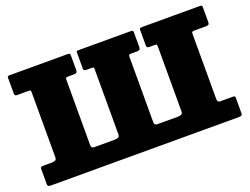

<svg xmlns="http://www.w3.org/2000/svg" viewBox="-113 -986 1590 1223"><g transform="rotate(-20 682.5 -375.0)"><path d="M367.5 -597V-157Q367.5 -135 386.5 -135H526Q539 -135 549.5 -139Q560 -143 560 -160V-598Q560 -608 558.2 -611.5Q556.5 -615 545 -615H507Q490 -615 490 -630V-737Q490 -747 493.2 -748.5Q496.5 -750 505 -750H857Q868.5 -750 871.8 -747.2Q875 -744.5 875 -733V-636Q875 -623 869.2 -619Q863.5 -615 854 -615H814Q802 -615 798.5 -612.2Q795 -609.5 795 -597V-157Q795 -135 814 -135H953.5Q966.5 -135 977 -139Q987.5 -143 987.5 -160V-598Q987.5 -608 985.8 -611.5Q984 -615 972.5 -615H934.5Q917.5 -615 917.5 -630V-737Q917.5 -747 923.2 -748.5Q929 -750 937.5 -750H1324.5Q1336 -750 1339.2 -747.2Q1342.5 -744.5 1342.5 -733V-636Q1342.5 -623 1336.8 -619Q1331 -615 1321.5 -615H1241.5Q1229.5 -615 1226 -612.2Q1222.5 -609.5 1222.5 -597V-157Q1222.5 -135 1241.5 -135H1331.5Q1338.5 -135 1340.5 -130.5Q1342.5 -126 1342.5 -119V-16Q1342.5 0 1322.5 0H42.5Q22.5 0 22.5 -16V-121Q22.5 -129 27 -132Q31.5 -135 45.5 -135H98.5Q111.5 -135 122 -139Q132.5 -143 132.5 -160V-598Q132.5 -608 130.8 -611.5Q129 -615 117.5 -615H39.5Q22.5 -615 22.5 -630V-737Q22.5 -747 25.8 -748.5Q29 -750 37.5 -750H429.5Q441 -750 444.2 -747.2Q447.5 -744.5 447.5 -733V-636Q447.5 -623 441.8 -619Q436 -615 426.5 -615H386.5Q374.5 -615 371 -612.2Q367.5 -609.5 367.5 -597Z"/></g></svg>

Font: Besley* Fatface
Style: Regular
Weight: 900
Designer: Owen Earl
Foundry: indestructible type*
Version: Version 3.000; ttfautohint (v1.8.3)